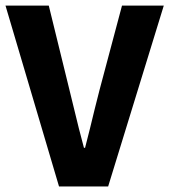

<svg xmlns="http://www.w3.org/2000/svg" viewBox="-27 -672 611 692"><path d="M185.7 0 -7.2 -651.8H148.8L223.3 -348Q232.2 -312.6 240.4 -278Q248.6 -243.5 257.2 -209.4Q265.8 -175.3 275.6 -139.2H279.6Q289.3 -175.3 297.4 -209.4Q305.5 -243.5 314.1 -278Q322.7 -312.6 331.8 -348L412.7 -651.8H563.3L362.8 0Z"/></svg>

Font: Source Sans 3 VF
Style: Regular
Weight: 200
Designer: Paul D. Hunt
Foundry: Adobe
Version: Version 3.046;hotconv 1.0.118;makeotfexe 2.5.65603